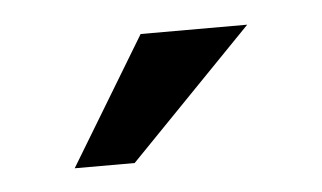

<svg xmlns="http://www.w3.org/2000/svg" viewBox="-27 -654 337 201"><g transform="rotate(-5 141.5 -553.0)"><path d="M238 -620H126L45 -486H108Z"/></g></svg>

Font: Reem Kufi
Style: Regular
Weight: 400
Designer: Khaled Hosny
Version: Version 0.007